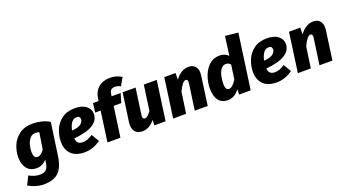

<svg xmlns="http://www.w3.org/2000/svg" viewBox="-65 -1488 4404 2439"><g transform="rotate(-20 2136.5 -268.0)"><path d="M562 -492 499 -50Q478 96 410 160.5Q342 225 207 225Q157 225 102 208.5Q47 192 3 164L60 50Q137 92 206 92Q254 92 284.5 69Q315 46 325 -20L332 -66Q274 0 195 0Q110 0 64.5 -56.5Q19 -113 19 -209Q19 -289 51 -367.5Q83 -446 154.5 -498.5Q226 -551 335 -551Q393 -551 452 -536.5Q511 -522 562 -492ZM200 -214Q200 -131 254 -131Q300 -131 345 -196L380 -419Q351 -427 330 -427Q284 -427 255 -393.5Q226 -360 213 -311Q200 -262 200 -214Z M771 -192Q776 -110 858 -110Q891 -110 922 -121.5Q953 -133 992 -159L1054 -55Q950 19 836 19Q717 19 656 -42.5Q595 -104 595 -209Q595 -289 626.5 -367.5Q658 -446 728 -498.5Q798 -551 906 -551Q1003 -551 1057 -509Q1111 -467 1111 -402Q1111 -224 771 -192ZM935 -394Q935 -412 924.5 -424Q914 -436 890 -436Q845 -436 817.5 -396.5Q790 -357 778 -296Q864 -301 899.5 -330Q935 -359 935 -394Z M1403 -562 1399 -533H1521L1485 -410H1382L1324 0H1149L1206 -410H1132L1148 -533H1223L1229 -573Q1240 -656 1300 -708.5Q1360 -761 1459 -761Q1506 -761 1545.5 -748.5Q1585 -736 1614 -716L1554 -611Q1519 -632 1475 -632Q1443 -632 1425.5 -615.5Q1408 -599 1403 -562Z M1491 -113Q1491 -132 1494 -151L1548 -533H1723L1674 -183Q1672 -167 1672 -161Q1672 -124 1703 -124Q1740 -124 1787 -195L1834 -533H2009L1935 0H1783L1786 -73Q1712 19 1619 19Q1556 19 1523.5 -16Q1491 -51 1491 -113Z M2561 -425Q2561 -409 2558 -389L2504 0H2329L2378 -346Q2380 -364 2380 -368Q2380 -406 2354 -406Q2331 -406 2306 -375Q2281 -344 2253 -285L2212 0H2037L2111 -533H2263L2262 -442Q2295 -492 2343 -521.5Q2391 -551 2442 -551Q2498 -551 2529.5 -518Q2561 -485 2561 -425Z M3189 -743 3085 0H2929L2930 -72Q2866 19 2772 19Q2690 19 2647.5 -37.5Q2605 -94 2605 -197Q2605 -277 2633 -359Q2661 -441 2719 -496Q2777 -551 2863 -551Q2899 -551 2929 -538.5Q2959 -526 2980 -504L3015 -761ZM2786 -197Q2786 -148 2799 -129.5Q2812 -111 2835 -111Q2882 -111 2937 -201L2964 -393Q2938 -423 2902 -423Q2860 -423 2834 -386.5Q2808 -350 2797 -298Q2786 -246 2786 -197Z M3367 -192Q3372 -110 3454 -110Q3487 -110 3518 -121.5Q3549 -133 3588 -159L3650 -55Q3546 19 3432 19Q3313 19 3252 -42.5Q3191 -104 3191 -209Q3191 -289 3222.5 -367.5Q3254 -446 3324 -498.5Q3394 -551 3502 -551Q3599 -551 3653 -509Q3707 -467 3707 -402Q3707 -224 3367 -192ZM3531 -394Q3531 -412 3520.5 -424Q3510 -436 3486 -436Q3441 -436 3413.5 -396.5Q3386 -357 3374 -296Q3460 -301 3495.5 -330Q3531 -359 3531 -394Z M4247 -425Q4247 -409 4244 -389L4190 0H4015L4064 -346Q4066 -364 4066 -368Q4066 -406 4040 -406Q4017 -406 3992 -375Q3967 -344 3939 -285L3898 0H3723L3797 -533H3949L3948 -442Q3981 -492 4029 -521.5Q4077 -551 4128 -551Q4184 -551 4215.5 -518Q4247 -485 4247 -425Z"/></g></svg>

Font: Trujillo ExtraBold
Style: Italic
Weight: 800
Italic angle: -8°
Designer: Fira Sans original fonts by bBox Type GmbH, Carrois Corporate GbR, & Edenspiekermann AG / Changes by Cristiano Sobral
Foundry: Fira Sans original fonts by bBox Type GmbH, Carrois Corporate GbR, & Edenspiekermann AG / Changes by Cristiano Sobral
Version: Version 4.301;July 28, 2020;FontCreator 13.0.0.2655 64-bit